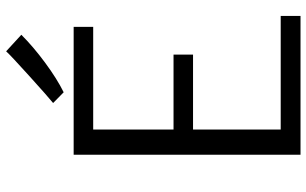

<svg xmlns="http://www.w3.org/2000/svg" viewBox="-208 -796 1004 629"><g transform="rotate(-90 294.5 -482.0)"><path d="M306.2 -775.9 271 -810.5Q290 -825.7 358.4 -887.5Q426.8 -949.2 440.4 -964.4L494.6 -914.6Q455.6 -875.5 403.1 -836.7Q350.6 -797.9 306.2 -775.9ZM101.6 0V-743.2H520.5V-679.2H184.1V-416H429.7V-352.1H184.1V-64.9H556.2V0Z"/></g></svg>

Font: HaufeMerriweatherSansLt
Style: Regular
Weight: 300
Designer: Eben Sorkin
Foundry: Eben Sorkin
Version: Version 1.56